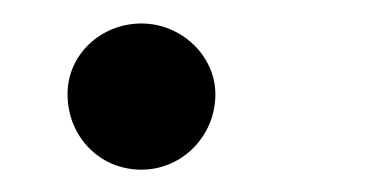

<svg xmlns="http://www.w3.org/2000/svg" viewBox="-20 -141 316 166"><path d="M102.3 5.7C137.1 5.7 165.5 -22.7 166.2 -58.2C166.9 -92.3 137.1 -120.7 102.3 -120.7C67.5 -120.7 37.6 -93.8 38.4 -58.2C39.1 -22.7 66.1 5.7 102.3 5.7Z"/></svg>

Font: Margiela Sans
Style: Italic
Weight: 400
Italic angle: -9.39999°
Designer: Stefan Endress, Andreas Faust
Version: Version 1.100;FEAKit 1.0